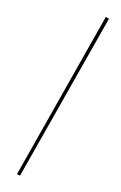

<svg xmlns="http://www.w3.org/2000/svg" viewBox="-97 -852 633 1002"><g transform="rotate(10 219.0 -351.5)"><path d="M380 -798 398 -792 83 95 66 90Z"/></g></svg>

Font: Fira Sans Extra Condensed Thin
Style: Italic
Weight: 250
Width: 3
Italic angle: -8°
Designer: Carrois Corporate & Edenspiekermann AG
Foundry: Carrois Corporate GbR & Edenspiekermann AG
Version: Version 4.203